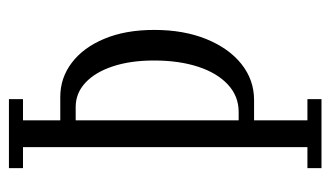

<svg xmlns="http://www.w3.org/2000/svg" viewBox="-175 -565 740 430"><g transform="rotate(-90 195.0 -350.0)"><path d="M125.5 -151V-185.5H159.5Q194.5 -185.5 220.5 -209.5Q246.5 -233.5 260.5 -276.2Q274.5 -319 274.5 -375Q274.5 -427.5 261.5 -467Q248.5 -506.5 225 -528.5Q201.5 -550.5 170.5 -550.5H125.5V-585H193Q235.5 -585 269.5 -559.2Q303.5 -533.5 323.2 -486.2Q343 -439 343 -374.5Q343 -308.5 322.5 -258Q302 -207.5 266.5 -179.2Q231 -151 186 -151ZM33.5 0V-31.5H80.5V-668.5H33.5V-700H188V-668.5H140.5V-31.5H188V0Z"/></g></svg>

Font: Imbue Light
Style: Regular
Weight: 300
Designer: Tyler Finck
Foundry: Etcetera Type Company
Version: Version 1.102